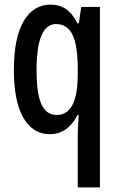

<svg xmlns="http://www.w3.org/2000/svg" viewBox="-20 -570 513 830"><path d="M316 21Q316 5 317 -19Q318 -43 320 -74H316Q273 10 195 10Q122 10 81 -61Q40 -132 40 -267Q40 -406 82 -478Q124 -550 199 -550Q237 -550 265 -531Q293 -512 315 -469H321L331 -540H412V240H316ZM225 -73Q316 -73 316 -247V-273Q316 -373 293.5 -419.5Q271 -466 222 -466Q138 -466 138 -266Q138 -166 159 -119.5Q180 -73 225 -73Z"/></svg>

Font: Noto Sans Ethiopic ExtraCondensed Medium
Style: Regular
Weight: 500
Width: 2
Designer: Monotype Design Team
Foundry: Monotype Imaging Inc.
Version: Version 2.102; ttfautohint (v1.8.4.7-5d5b)